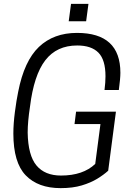

<svg xmlns="http://www.w3.org/2000/svg" viewBox="-20 -961 688 992"><path d="M437 -851ZM425 -851H335L347 -941H437ZM293 11Q177 11 113 -55Q49 -121 49 -271Q49 -321 57 -382.5Q65 -444 74 -487Q105 -646 181 -718.5Q257 -791 378 -791Q602 -791 602 -585Q602 -556 594 -496H520Q525 -535 525 -567Q525 -652 488.5 -689Q452 -726 379 -726Q273 -726 214 -649.5Q155 -573 135 -410Q123 -332 123 -276Q125 -158 168.5 -106Q212 -54 295 -54Q409 -54 472 -114L499 -320H365L373 -384H579L539 -79Q516 -58 482.5 -37.5Q449 -17 402.5 -3Q356 11 293 11Z"/></svg>

Font: Tanohe Sans
Style: Italic
Weight: 400
Designer: Village Type and Design LLC & Cristiano Sobral
Foundry: Cooper Hewitt Smithsonian Design Museum
Version: Version 1.00;September 29, 2021;FontCreator 13.0.0.2655 64-b